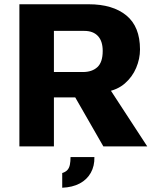

<svg xmlns="http://www.w3.org/2000/svg" viewBox="-20 -687 749 901"><path d="M71 0V-667H396Q509 -667 573 -614.5Q637 -562 637 -455Q637 -411 619 -368.5Q601 -326 566 -295.5Q531 -265 478 -256L468 -311L671 0H465L298 -291L370 -230H233V0ZM233 -349H369Q412 -349 437 -372Q462 -395 462 -448Q462 -494 439.5 -518Q417 -542 376 -542H233ZM272 194V125Q288 120 296.5 110.5Q305 101 308 85.5Q311 70 311 50H423Q424 92 406 124Q388 156 354 174Q320 192 272 194Z"/></svg>

Font: Maven Pro
Style: Bold
Weight: 700
Designer: Joe Prince
Foundry: Joe Prince
Version: Version 2.103